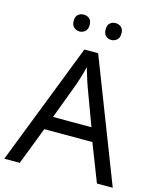

<svg xmlns="http://www.w3.org/2000/svg" viewBox="-131 -1000 901 1091"><g transform="rotate(15 319.5 -454.0)"><path d="M545 0 459 -221H176L91 0H0L279 -717H360L638 0ZM352 -517Q349 -525 342 -546Q335 -567 328.5 -589.5Q322 -612 318 -624Q311 -593 302 -563.5Q293 -534 287 -517L206 -301H432ZM178 -859Q178 -885 192 -896.5Q206 -908 225 -908Q244 -908 258 -896.5Q272 -885 272 -859Q272 -834 258 -821.5Q244 -809 225 -809Q206 -809 192 -821.5Q178 -834 178 -859ZM366 -859Q366 -885 379.5 -896.5Q393 -908 412 -908Q431 -908 445 -896.5Q459 -885 459 -859Q459 -834 445 -821.5Q431 -809 412 -809Q393 -809 379.5 -821.5Q366 -834 366 -859Z"/></g></svg>

Font: Noto Sans Thai Looped
Style: Regular
Weight: 400
Designer: Sasikarn Vongin, Ben Mitchell
Foundry: The Fontpad Ltd
Version: Version 1.001; ttfautohint (v1.8.4.7-5d5b)